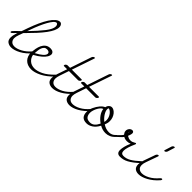

<svg xmlns="http://www.w3.org/2000/svg" viewBox="117 -1698 2701 2701"><g transform="rotate(45 1468.0 -347.0)"><path d="M393 -160Q406 -176 416 -176Q421 -176 424.5 -173.5Q428 -171 428 -166Q428 -160 418 -147Q349 -67 273.5 -26Q198 15 138 15Q96 15 65.5 -7.5Q35 -30 35 -83Q35 -118 52 -169L60 -192Q51 -184 40.5 -173Q30 -162 20.5 -152.5Q11 -143 2.5 -136.5Q-6 -130 -11 -130Q-21 -130 -21 -141Q-21 -148 -10 -161Q1 -174 17 -190Q33 -206 50.5 -222.5Q68 -239 82 -252L115 -346Q144 -428 176 -498Q208 -568 241 -619Q274 -670 308 -699Q342 -728 374 -728Q380 -728 388 -725Q396 -722 402.5 -715Q409 -708 414 -696Q419 -684 419 -666Q419 -631 400 -590Q381 -549 343.5 -498Q306 -447 249.5 -385.5Q193 -324 117 -248L93 -181Q78 -140 78 -110Q78 -75 99 -51Q120 -27 163 -27Q210 -27 273 -60.5Q336 -94 393 -160ZM156 -359 138 -308Q249 -423 312.5 -504.5Q376 -586 376 -640Q376 -658 367.5 -671Q359 -684 348 -684Q328 -684 304 -657Q280 -630 254.5 -584.5Q229 -539 203.5 -480.5Q178 -422 156 -359Z M431 -164Q498 -199 533 -230.5Q568 -262 568 -291Q566 -308 552 -316.5Q538 -325 516 -325Q489 -325 473 -310Q457 -295 448 -271.5Q439 -248 436 -219.5Q433 -191 431 -164ZM595 -265Q577 -235 537.5 -200.5Q498 -166 432 -130Q440 -78 479.5 -43Q519 -8 581 -8Q635 -8 704.5 -41.5Q774 -75 853 -157Q866 -170 874 -170Q879 -170 882.5 -166.5Q886 -163 886 -159Q886 -151 873 -138Q779 -44 698.5 -5Q618 34 556 34Q516 34 484.5 21.5Q453 9 431.5 -13.5Q410 -36 398.5 -67.5Q387 -99 387 -136Q390 -173 397.5 -214.5Q405 -256 421.5 -290Q438 -324 467 -346.5Q496 -369 542 -369Q575 -369 593 -354Q611 -339 611 -314Q611 -294 595 -265Z M1203 -166Q1216 -181 1227 -181Q1238 -181 1238 -171Q1238 -165 1228 -152Q1194 -113 1157.5 -82.5Q1121 -52 1085 -31.5Q1049 -11 1015 -0.5Q981 10 951 10Q906 10 876 -13Q846 -36 846 -90Q846 -127 862 -174L914 -326H852Q843 -326 843 -333Q843 -350 856.5 -359.5Q870 -369 878 -369H929L1037 -688Q1040 -698 1050.5 -707.5Q1061 -717 1073 -717Q1080 -717 1080 -710Q1080 -707 1078 -701L965 -369H1159Q1168 -369 1168 -362Q1168 -347 1154.5 -336.5Q1141 -326 1133 -326H950L903 -187Q889 -145 889 -117Q889 -81 910 -57Q931 -33 973 -33Q1022 -33 1083.5 -65.5Q1145 -98 1203 -166Z M1545 -166Q1558 -181 1569 -181Q1580 -181 1580 -171Q1580 -165 1570 -152Q1536 -113 1499.5 -82.5Q1463 -52 1427 -31.5Q1391 -11 1357 -0.5Q1323 10 1293 10Q1248 10 1218 -13Q1188 -36 1188 -90Q1188 -127 1204 -174L1256 -326H1194Q1185 -326 1185 -333Q1185 -350 1198.5 -359.5Q1212 -369 1220 -369H1271L1379 -688Q1382 -698 1392.5 -707.5Q1403 -717 1415 -717Q1422 -717 1422 -710Q1422 -707 1420 -701L1307 -369H1501Q1510 -369 1510 -362Q1510 -347 1496.5 -336.5Q1483 -326 1475 -326H1292L1245 -187Q1231 -145 1231 -117Q1231 -81 1252 -57Q1273 -33 1315 -33Q1364 -33 1425.5 -65.5Q1487 -98 1545 -166Z M1669 -290Q1654 -288 1637.5 -271Q1621 -254 1607 -229.5Q1593 -205 1583.5 -175.5Q1574 -146 1574 -121Q1574 -78 1595 -50.5Q1616 -23 1669 -23Q1708 -23 1736.5 -47Q1765 -71 1788 -119Q1739 -152 1706.5 -197.5Q1674 -243 1669 -290ZM1606 -277Q1639 -316 1671 -328Q1677 -359 1696.5 -376.5Q1716 -394 1740 -394Q1758 -394 1778.5 -382Q1799 -370 1816 -349Q1833 -328 1844 -299Q1855 -270 1855 -236Q1855 -225 1854.5 -217Q1854 -209 1852 -200Q1850 -191 1846.5 -179.5Q1843 -168 1837 -152Q1893 -114 1956 -114Q2014 -114 2052 -156Q2064 -171 2074 -171Q2079 -171 2082.5 -168.5Q2086 -166 2086 -161Q2086 -154 2075 -141Q2041 -103 2004 -87Q1967 -71 1929 -71Q1900 -71 1872 -78.5Q1844 -86 1814 -103Q1782 -41 1736 -10.5Q1690 20 1644 20Q1585 20 1558 -10Q1531 -40 1531 -95Q1531 -146 1554 -194Q1577 -242 1606 -277ZM1808 -172Q1810 -182 1811.5 -191Q1813 -200 1813 -209Q1813 -239 1803 -264.5Q1793 -290 1778 -309Q1763 -328 1746.5 -339Q1730 -350 1718 -350H1715H1714Q1714 -350 1716 -354Q1710 -340 1710 -326Q1710 -309 1717.5 -289Q1725 -269 1738 -248.5Q1751 -228 1769 -208Q1787 -188 1808 -172Z M2071 -137Q2057 -125 2050 -125Q2045 -125 2043 -128.5Q2041 -132 2041 -137Q2041 -143 2052.5 -154.5Q2064 -166 2079 -180.5Q2094 -195 2109 -210.5Q2124 -226 2132 -240Q2121 -255 2114.5 -267Q2108 -279 2108 -299Q2108 -311 2112.5 -323Q2117 -335 2125.5 -345.5Q2134 -356 2146 -362.5Q2158 -369 2174 -369Q2201 -364 2201 -337Q2201 -323 2194.5 -303Q2188 -283 2182 -269Q2200 -258 2215.5 -252.5Q2231 -247 2251 -247Q2270 -247 2286.5 -253Q2303 -259 2317 -268Q2327 -275 2333 -275Q2339 -275 2342 -268Q2342 -262 2339 -255Q2286 -140 2286 -79Q2286 -23 2335 -23Q2363 -23 2389 -30Q2415 -37 2443 -53Q2471 -69 2504 -95Q2537 -121 2578 -159Q2590 -171 2598 -171Q2608 -171 2608 -160Q2608 -151 2594 -137Q2544 -91 2505 -61Q2466 -31 2432.5 -13Q2399 5 2369 12Q2339 19 2308 19Q2243 19 2243 -49Q2243 -79 2253 -120.5Q2263 -162 2287 -217Q2257 -204 2225 -204Q2205 -204 2186.5 -208.5Q2168 -213 2156 -222Q2141 -200 2120.5 -183Q2100 -166 2071 -137ZM2156 -303Q2157 -305 2157 -307Q2157 -309 2157 -311Q2157 -318 2153 -323H2152Q2152 -314 2156 -303ZM2145 -325H2144Z M2922 -166Q2935 -181 2947 -181Q2957 -181 2957 -171Q2957 -164 2948 -152Q2913 -111 2875.5 -81Q2838 -51 2801 -31Q2764 -11 2730 -1Q2696 9 2667 9Q2621 9 2593.5 -14Q2566 -37 2566 -90Q2566 -129 2582 -174L2645 -352Q2649 -362 2658 -371Q2667 -380 2679 -380Q2687 -380 2687 -372Q2687 -367 2686 -364L2623 -187Q2608 -146 2608 -116Q2608 -75 2631.5 -54Q2655 -33 2693 -33Q2741 -33 2803 -66Q2865 -99 2922 -166ZM2721 -593Q2724 -604 2734 -613Q2744 -622 2756 -622Q2764 -622 2764 -614Q2764 -612 2763.5 -611Q2763 -610 2763 -608L2732 -509Q2728 -497 2718 -488Q2708 -479 2696 -479Q2689 -479 2689 -486Q2689 -491 2690 -494Z"/></g></svg>

Font: Discipuli Britannica
Style: Regular
Weight: 400
Designer: Peter Wiegel
Foundry: Peter Wiegel
Version: Version 0.001 2009